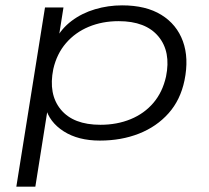

<svg xmlns="http://www.w3.org/2000/svg" viewBox="-20 -517 782 717"><path d="M41 180 148 -489H217L198 -369H188Q209 -410 247.5 -439Q286 -468 335 -482.5Q384 -497 436 -497Q525 -497 582.5 -461.5Q640 -426 663 -363Q686 -300 669 -217Q654 -144 609.5 -94Q565 -44 499 -18Q433 8 353 8Q272 8 218 -26.5Q164 -61 150 -116H159L112 180ZM355 -51Q417 -51 468 -72Q519 -93 553 -133Q587 -173 600 -231Q619 -324 571.5 -381Q524 -438 423 -438Q362 -438 311.5 -417Q261 -396 226.5 -356Q192 -316 179 -259Q160 -165 207 -108Q254 -51 355 -51Z"/></svg>

Font: Nunito Sans 10pt Expanded Light
Style: Italic
Weight: 300
Width: 7
Italic angle: -9°
Designer: Vernon Adams
Foundry: Vernon Adams
Version: Version 3.101;gftools[0.9.27]